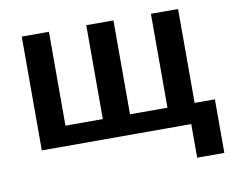

<svg xmlns="http://www.w3.org/2000/svg" viewBox="-75 -615 1036 863"><g transform="rotate(-10 443.0 -183.5)"><path d="M881.5 153.5H757.5V0H75.5V-519.5H199.5V-91H370V-519.5H494V-91H665V-519.5H789V-91H881.5Z"/></g></svg>

Font: Acari Sans
Style: Bold
Weight: 700
Designer: Alfredo Marco Pradil and Stefan Peev (font) & Cristiano Sobral (main changes)
Foundry: Alfredo Marco Pradil and Stefan Peev (font) & Cristiano Sobral (main changes)
Version: Version 1.063; ttfautohint (v1.8.3)